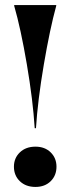

<svg xmlns="http://www.w3.org/2000/svg" viewBox="-20 -732 278 758"><path d="M36 -709V-712H202V-709Q177 -618 153 -477Q129 -336 122 -226H117Q110 -337 86 -478Q62 -619 36 -709ZM120 -153Q157 -153 180 -130.5Q203 -108 203 -74Q203 -39 180 -16.5Q157 6 120 6Q82 6 58.5 -16.5Q35 -39 35 -74Q35 -108 58.5 -130.5Q82 -153 120 -153Z"/></svg>

Font: Nyght Serif Medium
Style: Regular
Weight: 500
Designer: Maksym Kobuzan
Version: Version 0.410